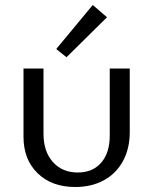

<svg xmlns="http://www.w3.org/2000/svg" viewBox="-20 -742 613 768"><path d="M205 -546 351 -722 408 -673 246 -513ZM74 -195V-468H154V-207Q154 -136 191.5 -94Q229 -52 291 -52Q351 -52 385 -91.5Q419 -131 419 -200V-468H499V-213Q499 -148 472 -98Q445 -48 395.5 -21Q346 6 281 6Q187 6 130.5 -49Q74 -104 74 -195Z"/></svg>

Font: Ysabeau SC Medium
Style: Regular
Weight: 500
Designer: Christian Thalmann (Catharsis Fonts)
Version: Version 0.003